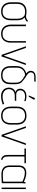

<svg xmlns="http://www.w3.org/2000/svg" viewBox="1579 -2319 753 3951"><g transform="rotate(90 1955.5 -343.5)"><path d="M429 -526 410 -543Q393 -527 373.5 -517Q354 -507 335 -504Q321 -501 306 -503Q291 -505 268.5 -508.5Q246 -512 211 -512Q178 -512 145.5 -502.5Q113 -493 86 -471Q59 -449 43 -413.5Q27 -378 27 -325V-185Q27 -131 48 -87Q69 -43 110.5 -16.5Q152 10 215 10Q307 10 352 -43.5Q397 -97 397 -185V-320Q397 -380 382 -415.5Q367 -451 337 -474Q357 -476 375.5 -484.5Q394 -493 408.5 -504.5Q423 -516 429 -526ZM365 -325V-182Q365 -135 349.5 -97.5Q334 -60 301 -39.5Q268 -19 215 -19Q165 -19 130.5 -40Q96 -61 78 -98.5Q60 -136 60 -182V-325Q60 -367 72.5 -397Q85 -427 106 -445.5Q127 -464 154 -473Q181 -482 210 -483Q225 -484 239 -482.5Q253 -481 266.5 -479Q280 -477 292 -475Q297 -472 305.5 -466Q314 -460 324 -450Q334 -440 343.5 -423.5Q353 -407 359 -383Q365 -359 365 -325Z M857 -185V-501H826V-182Q826 -135 810 -97.5Q794 -60 761 -39.5Q728 -19 675 -19Q625 -19 590 -40Q555 -61 537 -98.5Q519 -136 519 -182V-501H486V-185Q486 -131 507 -87Q528 -43 570 -16.5Q612 10 675 10Q765 10 811 -43.5Q857 -97 857 -185Z M933 -500 1108 0H1142L1318 -500H1285L1125 -43L965 -500Z M1554 -672H1653L1667 -700H1557Q1529 -700 1501.5 -690Q1474 -680 1456 -658.5Q1438 -637 1437 -601Q1437 -578 1448 -556.5Q1459 -535 1480 -516L1491 -507Q1442 -494 1408 -467Q1374 -440 1357 -400.5Q1340 -361 1340 -310V-184Q1340 -93 1386.5 -41Q1433 11 1528 11Q1590 11 1631 -11Q1672 -33 1692.5 -76.5Q1713 -120 1713 -184V-284Q1713 -311 1708 -337.5Q1703 -364 1688.5 -389.5Q1674 -415 1644 -436Q1628 -452 1610 -464.5Q1592 -477 1573.5 -489.5Q1555 -502 1536 -514Q1520 -525 1504 -537Q1488 -549 1478.5 -565.5Q1469 -582 1469 -605Q1471 -630 1483 -644.5Q1495 -659 1514.5 -665.5Q1534 -672 1554 -672ZM1681 -300V-181Q1681 -132 1666 -95.5Q1651 -59 1617.5 -38.5Q1584 -18 1527 -18Q1472 -18 1437.5 -40Q1403 -62 1387.5 -98.5Q1372 -135 1372 -181V-310Q1372 -340 1379.5 -369Q1387 -398 1405 -422Q1423 -446 1452.5 -462.5Q1482 -479 1525 -484L1589 -446Q1621 -427 1641 -404.5Q1661 -382 1671 -356Q1681 -330 1681 -300Z M2060 -466V-497Q2034 -504 2008 -507.5Q1982 -511 1958 -511Q1907 -511 1873 -492.5Q1839 -474 1822 -445Q1805 -416 1805 -384Q1805 -366 1811.5 -346Q1818 -326 1834 -310Q1850 -294 1876 -286Q1832 -271 1807.5 -235.5Q1783 -200 1783 -151Q1783 -112 1801 -74.5Q1819 -37 1859 -13Q1899 11 1965 11Q1994 11 2024.5 6Q2055 1 2082 -7Q2109 -15 2130 -23L2120 -53Q2114 -52 2100 -46.5Q2086 -41 2065.5 -35Q2045 -29 2019.5 -24.5Q1994 -20 1967 -20Q1920 -20 1886 -36.5Q1852 -53 1833 -82Q1814 -111 1814 -148Q1814 -177 1824 -199.5Q1834 -222 1851 -238Q1868 -254 1892.5 -262.5Q1917 -271 1946 -271H2049L2060 -301H1922Q1897 -301 1878 -312Q1859 -323 1848.5 -342Q1838 -361 1838 -385Q1838 -417 1854 -438Q1870 -459 1896 -470Q1922 -481 1952 -482Q1966 -483 1984.5 -481.5Q2003 -480 2023 -476.5Q2043 -473 2060 -466ZM2025 -652Q2029 -657 2030 -663Q2031 -669 2028.5 -674.5Q2026 -680 2020 -683Q2014 -686 2008.5 -685.5Q2003 -685 1998.5 -681.5Q1994 -678 1992 -671L1944 -559H1970Z M2544 -185V-316Q2544 -408 2497 -460Q2450 -512 2361 -512Q2302 -512 2260 -489.5Q2218 -467 2196 -423.5Q2174 -380 2174 -316V-185Q2174 -131 2194 -87Q2214 -43 2256.5 -16.5Q2299 10 2362 10Q2453 10 2498.5 -43.5Q2544 -97 2544 -185ZM2512 -319V-182Q2512 -135 2496.5 -97.5Q2481 -60 2447.5 -39.5Q2414 -19 2362 -19Q2310 -19 2275.5 -40Q2241 -61 2223.5 -98.5Q2206 -136 2206 -182V-319Q2206 -371 2223.5 -407.5Q2241 -444 2276 -463.5Q2311 -483 2362 -483Q2409 -483 2442.5 -464.5Q2476 -446 2494 -409.5Q2512 -373 2512 -319Z M2579 -500 2754 0H2788L2964 -500H2931L2771 -43L2611 -500Z M3200 -133V-470H3338V-500H3035V-470H3168V-133Q3168 -104 3172 -81Q3176 -58 3186.5 -40Q3197 -22 3215.5 -9Q3234 4 3262 13L3272 -13Q3240 -22 3224.5 -40Q3209 -58 3204.5 -82Q3200 -106 3200 -133Z M3757 -487 3732 -496Q3730 -492 3727 -479.5Q3724 -467 3722 -458Q3694 -473 3662.5 -484Q3631 -495 3600 -501.5Q3569 -508 3539 -508Q3510 -508 3482.5 -501Q3455 -494 3433 -476.5Q3411 -459 3398 -429.5Q3385 -400 3385 -354V-162Q3385 -122 3396.5 -91Q3408 -60 3430.5 -39Q3453 -18 3487.5 -7Q3522 4 3568 4Q3587 4 3611.5 3Q3636 2 3660.5 1Q3685 0 3706 -1.5Q3727 -3 3739 -3.5Q3751 -4 3750 -4V-423Q3750 -446 3753.5 -466.5Q3757 -487 3757 -487ZM3416 -163V-351Q3416 -385 3425 -409Q3434 -433 3450 -448.5Q3466 -464 3487.5 -471Q3509 -478 3535 -478Q3556 -478 3578.5 -474.5Q3601 -471 3624.5 -464.5Q3648 -458 3672 -448.5Q3696 -439 3719 -427V-32Q3720 -32 3705 -31Q3690 -30 3666.5 -28.5Q3643 -27 3615.5 -26Q3588 -25 3562 -25Q3513 -25 3481 -40.5Q3449 -56 3432.5 -87Q3416 -118 3416 -163Z M3840 0H3871V-500H3840Z"/></g></svg>

Font: Advent Pro ExtraLight
Style: Regular
Weight: 250
Version: Version 3.000